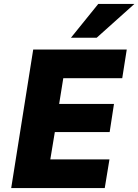

<svg xmlns="http://www.w3.org/2000/svg" viewBox="-20 -957 704 977"><path d="M37 0 149 -705H625L602 -559H302L281 -428H560L538 -285H259L236 -146H537L513 0ZM341 -765 480 -937H664L472 -765Z"/></svg>

Font: Nunito Sans 7pt SemiCondensed Black
Style: Italic
Weight: 900
Width: 4
Italic angle: -9°
Designer: Vernon Adams
Foundry: Vernon Adams
Version: Version 3.101;gftools[0.9.27]